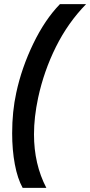

<svg xmlns="http://www.w3.org/2000/svg" viewBox="-20 -756 438 932"><path d="M39 -109Q39 -215 59 -306Q85 -427 141.5 -544Q198 -661 271 -736H398Q310 -646 251.5 -528.5Q193 -411 165 -281Q145 -187 145 -104Q145 41 205 156H90Q65 111 52 41.5Q39 -28 39 -109Z"/></svg>

Font: Decalotype
Style: Bold Italic
Weight: 700
Italic angle: -12°
Designer: Alfredo Marco Pradil
Foundry: Alfredo Marco Pradil
Version: Version 1.0